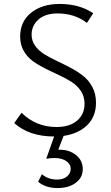

<svg xmlns="http://www.w3.org/2000/svg" viewBox="-20 -684 560 972"><path d="M466 -164Q466 -94 421.5 -50.5Q377 -7 302 4L275 74H283Q332 74 365.5 101.5Q399 129 399 172Q399 215 363.5 241.5Q328 268 271 268Q211 268 173 236L192 198Q224 225 269 225Q301 225 319.5 209Q338 193 338 171Q338 147 315.5 131.5Q293 116 256 116Q233 116 214 120L254 7Q128 7 52 -61L89 -113Q163 -41 266 -41Q332 -41 370 -73Q408 -105 408 -159Q408 -195 390 -222.5Q372 -250 343.5 -268.5Q315 -287 280 -303Q245 -319 210 -336.5Q175 -354 146.5 -374.5Q118 -395 100 -426.5Q82 -458 82 -499Q82 -575 137.5 -619.5Q193 -664 282 -664Q382 -664 452 -617L420 -568Q358 -616 272 -616Q209 -616 174.5 -585Q140 -554 140 -509Q140 -477 158 -452Q176 -427 204.5 -409.5Q233 -392 268 -375.5Q303 -359 338 -340.5Q373 -322 401.5 -299.5Q430 -277 448 -242.5Q466 -208 466 -164Z"/></svg>

Font: EauTestSC Semilight
Style: Regular
Weight: 300
Designer: Christian Thalmann (Catharsis Fonts)
Version: Version 0.001;PS 000.001;hotconv 1.0.88;makeotf.lib2.5.64775